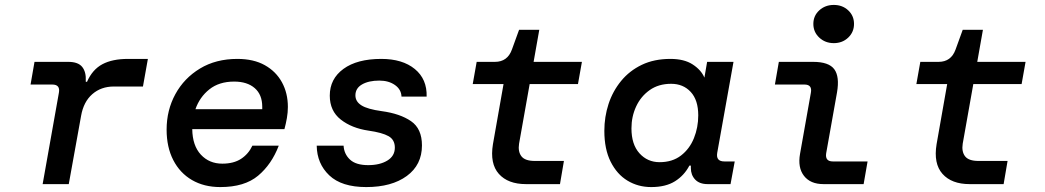

<svg xmlns="http://www.w3.org/2000/svg" viewBox="-20 -747 4240 779"><path d="M153 0 219 -371Q225 -404 192 -404H104L120 -496H257Q297 -496 313.5 -475.5Q330 -455 328 -418V-415H333Q355 -465 395.5 -486.5Q436 -508 499 -508H580L560 -396H442Q390 -396 354.5 -365Q319 -334 309 -277L259 0Z M874 12Q808 12 759 -16.5Q710 -45 683 -97.5Q656 -150 656 -221Q656 -300 691.5 -365Q727 -430 791.5 -469Q856 -508 943 -508Q1009 -508 1054.5 -482.5Q1100 -457 1124 -413Q1148 -369 1148 -313Q1148 -291 1144 -268Q1140 -245 1134 -223H760Q761 -156 795 -119.5Q829 -83 882 -83Q928 -83 958 -102.5Q988 -122 1004 -156H1111Q1082 -80 1027 -34Q972 12 874 12ZM930 -416Q869 -416 829.5 -384.5Q790 -353 773 -304H1044V-314Q1044 -363 1013.5 -389.5Q983 -416 930 -416Z M1466 12Q1366 12 1316 -35.5Q1266 -83 1265 -156H1374Q1376 -122 1400 -99.5Q1424 -77 1474 -77Q1521 -77 1551.5 -95.5Q1582 -114 1582 -148Q1582 -180 1556.5 -194.5Q1531 -209 1475 -217Q1407 -227 1362.5 -262Q1318 -297 1318 -359Q1318 -427 1373.5 -467.5Q1429 -508 1527 -508Q1613 -508 1663 -467Q1713 -426 1711 -355H1609Q1608 -384 1582.5 -402Q1557 -420 1519 -420Q1476 -420 1449 -404.5Q1422 -389 1422 -360Q1422 -335 1446.5 -319.5Q1471 -304 1529 -296Q1603 -286 1647.5 -255.5Q1692 -225 1692 -157Q1692 -78 1630.5 -33Q1569 12 1466 12Z M2114 0Q2041 0 2004 -41.5Q1967 -83 1980 -162L2023 -406H1898L1914 -496H1988Q2039 -496 2057 -546L2086 -626H2168L2145 -496H2341L2325 -406H2129L2086 -164Q2081 -132 2095.5 -113Q2110 -94 2150 -94H2268L2252 0Z M2622 12Q2569 12 2526 -14Q2483 -40 2457.5 -91Q2432 -142 2432 -216Q2432 -273 2449 -325Q2466 -377 2500 -418.5Q2534 -460 2584 -484Q2634 -508 2700 -508Q2756 -508 2790.5 -485.5Q2825 -463 2838 -432L2849 -496H2956L2890 -127Q2884 -92 2919 -92H2961L2944 0H2851Q2818 0 2800.5 -18.5Q2783 -37 2783 -65V-75H2777Q2756 -35 2718.5 -11.5Q2681 12 2622 12ZM2656 -89Q2708 -89 2743 -116Q2778 -143 2795.5 -186.5Q2813 -230 2813 -279Q2813 -341 2782.5 -374Q2752 -407 2703 -407Q2652 -407 2616 -381.5Q2580 -356 2561 -315Q2542 -274 2542 -226Q2542 -161 2574.5 -125Q2607 -89 2656 -89Z M3363 -572Q3328 -572 3304 -594.5Q3280 -617 3280 -650Q3280 -683 3304 -705Q3328 -727 3363 -727Q3398 -727 3421.5 -705Q3445 -683 3445 -650Q3445 -617 3421.5 -594.5Q3398 -572 3363 -572ZM3321 0Q3268 0 3242 -33.5Q3216 -67 3226 -123L3270 -371Q3276 -404 3244 -404H3124L3140 -496H3279Q3343 -496 3365 -466Q3387 -436 3376 -372L3332 -125Q3327 -92 3359 -92H3500L3484 0Z M3914 0Q3841 0 3804 -41.5Q3767 -83 3780 -162L3823 -406H3698L3714 -496H3788Q3839 -496 3857 -546L3886 -626H3968L3945 -496H4141L4125 -406H3929L3886 -164Q3881 -132 3895.5 -113Q3910 -94 3950 -94H4068L4052 0Z"/></svg>

Font: DM Mono Medium
Style: Italic
Weight: 500
Italic angle: -10°
Designer: Colophon Foundry
Foundry: Colophon Foundry
Version: Version 1.000; ttfautohint (v1.8.2.53-6de2)